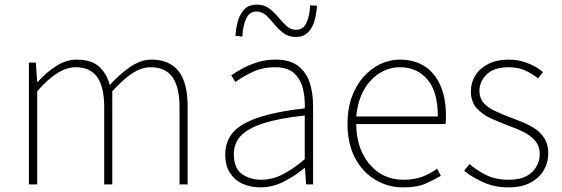

<svg xmlns="http://www.w3.org/2000/svg" viewBox="-20 -798 2433 831"><path d="M105 0V-527H135L141 -443H143Q179 -484 223 -512Q267 -540 310 -540Q375 -540 408.5 -510Q442 -480 455 -430Q502 -481 546.5 -510.5Q591 -540 636 -540Q713 -540 752.5 -490.5Q792 -441 792 -339V0H757V-334Q757 -421 726.5 -464Q696 -507 632 -507Q593 -507 553 -481Q513 -455 466 -403V0H431V-334Q431 -421 401 -464Q371 -507 307 -507Q269 -507 227.5 -481Q186 -455 141 -403V0Z M1107 13Q1066 13 1031.5 -2Q997 -17 976 -48.5Q955 -80 955 -130Q955 -218 1038 -263.5Q1121 -309 1299 -329Q1301 -372 1291.5 -412.5Q1282 -453 1254 -480Q1226 -507 1171 -507Q1115 -507 1070 -485Q1025 -463 999 -443L981 -472Q998 -484 1026.5 -500Q1055 -516 1092.5 -528Q1130 -540 1173 -540Q1235 -540 1270.5 -512.5Q1306 -485 1320.5 -440Q1335 -395 1335 -341V0H1305L1300 -70H1297Q1257 -37 1208.5 -12Q1160 13 1107 13ZM1110 -20Q1157 -20 1202 -42.5Q1247 -65 1299 -109V-298Q1185 -286 1117.5 -263.5Q1050 -241 1021 -208.5Q992 -176 992 -131Q992 -70 1027 -45Q1062 -20 1110 -20ZM1260 -638Q1229 -638 1207 -654.5Q1185 -671 1167.5 -693Q1150 -715 1132 -731.5Q1114 -748 1090 -748Q1059 -748 1045 -716.5Q1031 -685 1029 -640L999 -643Q1001 -675 1009.5 -706Q1018 -737 1037.5 -757.5Q1057 -778 1092 -778Q1123 -778 1145 -761.5Q1167 -745 1184.5 -723.5Q1202 -702 1220 -685.5Q1238 -669 1262 -669Q1293 -669 1307 -700.5Q1321 -732 1322 -775L1352 -773Q1350 -742 1342 -711Q1334 -680 1314.5 -659Q1295 -638 1260 -638Z M1725 13Q1659 13 1604 -20Q1549 -53 1516.5 -114.5Q1484 -176 1484 -262Q1484 -327 1502.5 -378Q1521 -429 1553.5 -465.5Q1586 -502 1626.5 -521Q1667 -540 1711 -540Q1772 -540 1816.5 -512Q1861 -484 1885.5 -429.5Q1910 -375 1910 -297Q1910 -289 1910 -280.5Q1910 -272 1908 -261H1522Q1522 -192 1547.5 -137.5Q1573 -83 1619 -51.5Q1665 -20 1727 -20Q1772 -20 1807 -33Q1842 -46 1872 -68L1888 -37Q1858 -19 1821 -3Q1784 13 1725 13ZM1522 -294H1875Q1875 -401 1830 -454Q1785 -507 1711 -507Q1664 -507 1623 -481.5Q1582 -456 1555 -408.5Q1528 -361 1522 -294Z M2181 13Q2122 13 2073 -8.5Q2024 -30 1989 -59L2012 -88Q2045 -60 2085 -40Q2125 -20 2183 -20Q2249 -20 2282.5 -53Q2316 -86 2316 -131Q2316 -166 2296 -189Q2276 -212 2245.5 -227Q2215 -242 2184 -253Q2144 -268 2106 -285Q2068 -302 2043 -330Q2018 -358 2018 -403Q2018 -440 2037 -471Q2056 -502 2093 -521Q2130 -540 2184 -540Q2224 -540 2263 -525Q2302 -510 2330 -486L2309 -459Q2283 -479 2253 -493Q2223 -507 2182 -507Q2117 -507 2086 -475.5Q2055 -444 2055 -405Q2055 -374 2072.5 -353.5Q2090 -333 2118.5 -319.5Q2147 -306 2178 -294Q2210 -282 2241 -269.5Q2272 -257 2297 -240Q2322 -223 2337.5 -197.5Q2353 -172 2353 -133Q2353 -94 2333 -60.5Q2313 -27 2275 -7Q2237 13 2181 13Z"/></svg>

Font: Noto Sans SC Thin
Style: Regular
Weight: 100
Designer: Ryoko NISHIZUKA 西塚涼子 (kana, bopomofo & ideographs); Paul D. Hunt (Latin, Greek & Cyrillic); Sandoll Communications 산돌커뮤니
Foundry: Adobe
Version: Version 2.004-H2;hotconv 1.0.118;makeotfexe 2.5.65603